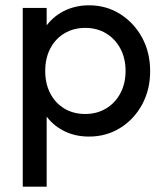

<svg xmlns="http://www.w3.org/2000/svg" viewBox="-20 -505 622 724"><path d="M315.8 10Q261.5 10 218.4 -12.6Q175.2 -35.2 149.2 -75.1Q123.2 -115 120.2 -166.2V-309Q123.2 -360.8 149.8 -400.5Q176.2 -440.2 219.5 -462.6Q262.8 -485 315.8 -485Q381 -485 433.2 -452Q485.5 -419 515.9 -363Q546.2 -307 546.2 -236.5Q546.2 -167 516 -111.1Q485.8 -55.2 433.4 -22.6Q381 10 315.8 10ZM65.8 199V-475H156V-350.2L139.2 -234.8L156 -119.2V199ZM300.8 -75.2Q345.8 -75.2 380 -95.9Q414.2 -116.5 433.9 -153.2Q453.5 -190 453.5 -237.5Q453.5 -285.2 433.9 -321.9Q414.2 -358.5 380.1 -379.1Q346 -399.8 301.5 -399.8Q257 -399.8 222.8 -379.1Q188.5 -358.5 169.5 -321.9Q150.5 -285.2 150.5 -237.2Q150.5 -189.8 169.4 -153.1Q188.2 -116.5 222.4 -95.9Q256.5 -75.2 300.8 -75.2Z"/></svg>

Font: Outfit Thin
Style: Regular
Weight: 100
Designer: Rodrigo Fuenzalida
Foundry: fragTYPE
Version: Version 1.100;gftools[0.9.27]